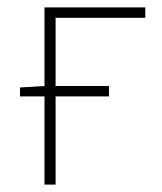

<svg xmlns="http://www.w3.org/2000/svg" viewBox="-20 -498 438 518"><path d="M100 0H130V-238H274V-266H130V-450H372V-478H100V-266L34 -262V-238H100Z"/></svg>

Font: Source Sans Pro ExtraLight
Style: Regular
Weight: 200
Designer: Paul D. Hunt
Foundry: Adobe Systems Incorporated
Version: Version 3.006;hotconv 1.0.111;makeotfexe 2.5.65597